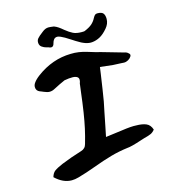

<svg xmlns="http://www.w3.org/2000/svg" viewBox="-121 -951 940 1035"><g transform="rotate(-15 349.5 -433.0)"><path d="M451 -707Q417 -703 368 -735Q367 -736 361.5 -739Q356 -742 346 -749Q311 -772 294 -779Q282 -784 276 -784Q264 -784 257 -776Q250 -768 247 -755Q243 -737 230 -737Q223 -737 216 -741Q216 -741 204 -744Q192 -747 180.5 -755Q169 -763 168 -778Q167 -792 175 -802Q183 -812 207 -830Q225 -845 243 -845Q252 -845 273 -842Q286 -837 297 -829.5Q308 -822 322 -810Q344 -792 362.5 -783Q381 -774 409 -774Q423 -774 426 -775Q455 -787 469.5 -800Q484 -813 493 -831Q499 -842 504 -846Q509 -850 517 -850Q541 -850 549.5 -839.5Q558 -829 558 -808Q558 -781 538 -758Q516 -732 494.5 -720.5Q473 -709 451 -707ZM152 -16Q104 -16 60 -58Q66 -80 80 -90.5Q94 -101 127 -115Q181 -137 240 -155Q265 -162 271 -187Q283 -228 291.5 -266.5Q300 -305 307.5 -353Q315 -401 323 -468L327 -499Q328 -501 328 -508Q337 -532 328.5 -541.5Q320 -551 300 -551.5Q280 -552 253 -547Q239 -541 222.5 -533Q206 -525 187 -515Q174 -508 160 -508Q147 -508 129 -516Q121 -520 116 -521.5Q111 -523 109 -524Q89 -532 89 -553Q89 -565 97 -576Q107 -591 131 -609Q219 -674 321 -676Q344 -677 367 -673.5Q390 -670 412 -663Q453 -650 486 -642L601 -609Q604 -609 611.5 -606.5Q619 -604 627 -596Q635 -589 629 -579Q623 -569 611.5 -562.5Q600 -556 588 -556Q581 -557 571.5 -557Q562 -557 549 -558L527 -559L456 -567L451 -531Q444 -484 438.5 -447Q433 -410 428 -382Q423 -358 416.5 -326Q410 -294 402 -253L390 -194L482 -206Q536 -214 563 -212Q596 -212 618 -203Q640 -194 649 -166Q639 -153 626.5 -147Q614 -141 586 -134L567 -128Q507 -108 485 -107Q438 -101 393 -88.5Q348 -76 283 -52Q261 -44 238.5 -36.5Q216 -29 191 -22Q170 -16 152 -16Z"/></g></svg>

Font: Mansalva
Style: Regular
Weight: 400
Designer: Carolina Short
Foundry: Carolina Short
Version: Version 2.112; ttfautohint (v1.8.4.7-5d5b)